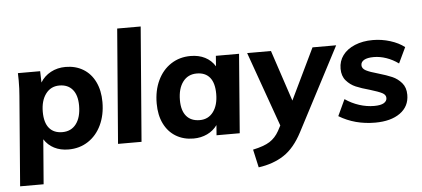

<svg xmlns="http://www.w3.org/2000/svg" viewBox="-59 -868 2701 1229"><g transform="rotate(-5 1291.5 -254.0)"><path d="M596 -276Q596 -193 565.5 -128.5Q535 -64 480 -28Q425 8 354 8Q302 8 262 -12.5Q222 -33 198 -71L175 216H24L70 -362Q74 -405 74 -459Q74 -491 73 -507H216L218 -434Q242 -474 284.5 -497Q327 -520 380 -520Q444 -520 493 -490.5Q542 -461 569 -405.5Q596 -350 596 -276ZM445 -266Q445 -333 415 -369Q385 -405 330 -405Q275 -405 242.5 -361.5Q210 -318 210 -246Q210 -177 239.5 -141.5Q269 -106 324 -106Q381 -106 413 -148.5Q445 -191 445 -266Z M672 0 731 -736H882L823 0Z M1494 -507 1454 0H1305L1310 -65Q1285 -30 1245 -11Q1205 8 1157 8Q1093 8 1044 -21.5Q995 -51 968 -106Q941 -161 941 -236Q941 -319 971.5 -383.5Q1002 -448 1057 -484Q1112 -520 1183 -520Q1236 -520 1276 -499.5Q1316 -479 1340 -440L1345 -507ZM1326 -264Q1326 -334 1297 -369.5Q1268 -405 1213 -405Q1156 -405 1123.5 -361.5Q1091 -318 1091 -244Q1091 -177 1121 -141.5Q1151 -106 1207 -106Q1262 -106 1294 -149Q1326 -192 1326 -264Z M2118 -507 1839 27Q1788 125 1719.5 170Q1651 215 1556 228L1530 112Q1601 97 1638 73.5Q1675 50 1699 7L1717 -27L1546 -507H1699L1808 -179L1966 -507Z M2092 -54 2141 -159Q2183 -130 2231 -114.5Q2279 -99 2327 -99Q2369 -99 2389 -111Q2409 -123 2409 -143Q2409 -164 2385.5 -176Q2362 -188 2309 -204Q2254 -219 2219 -234Q2184 -249 2158.5 -278.5Q2133 -308 2133 -355Q2133 -404 2160.5 -441Q2188 -478 2238.5 -499Q2289 -520 2354 -520Q2411 -520 2465.5 -503Q2520 -486 2557 -457L2509 -356Q2472 -383 2431 -397Q2390 -411 2351 -411Q2310 -411 2289 -399Q2268 -387 2268 -366Q2268 -344 2293 -331Q2318 -318 2369 -304Q2424 -288 2458.5 -273Q2493 -258 2518.5 -228.5Q2544 -199 2544 -152Q2544 -77 2484.5 -34.5Q2425 8 2324 8Q2194 8 2092 -54Z"/></g></svg>

Font: Muli ExtraBold
Style: Italic
Weight: 800
Italic angle: -4.541°
Designer: Vernon Adams
Foundry: Vernon Adams
Version: Version 2.000